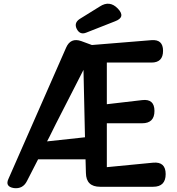

<svg xmlns="http://www.w3.org/2000/svg" viewBox="-20 -1000 948 1028"><path d="M54 7Q5 -1 26 -44L334 -745Q358 -800 415 -780L472 -759L791 -785Q853 -790 853 -728Q853 -665 791 -665H552V-442L741 -464Q807 -472 807 -406Q807 -340 741 -340H552V-105L800 -129Q867 -135 867 -68Q867 0 800 0H516Q441 0 440 -74L438 -147H184L124 -30Q102 13 54 7ZM232 -243 435 -265 427 -626Q404 -581 377.5 -529Q351 -477 325 -426.5Q299 -376 278 -334.5Q257 -293 245 -268ZM391 -845Q375 -877 406 -898L514 -965Q567 -1000 611 -954Q655 -908 596 -886L441 -825Q408 -812 391 -845Z"/></svg>

Font: MaokenZhuyuanTi
Style: Regular
Weight: 400
Designer: Fontworks Inc & LongZhuTi team: ZERO子、时光羊、荆南、频凡、刘鹏、Little White Dog、帆影Magmeta、奈白不弍、白日月球、ChaoTawei、雨三（排名不分先后）
Version: Version 1.000; 20230222